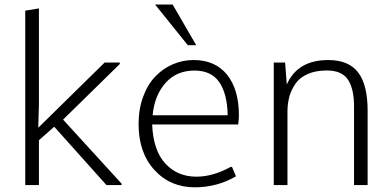

<svg xmlns="http://www.w3.org/2000/svg" viewBox="-20 -798 1687 828"><path d="M88.9 -752V0H147.9V-193.4L213.9 -251.5L439 0H504.4V-5.9L252 -282.2L496.6 -522V-528.3H431.2L145 -247.1L147.9 -349.6V-761.7Z M648.9 -778.3 790 -603H826.2L724.6 -778.3ZM961.9 -300.8H638.2Q646 -386.7 694.3 -440.9Q741.7 -493.7 818.4 -493.7Q890.6 -493.7 924.8 -444.8Q960 -395 961.9 -300.8ZM636.2 -261.2H1007.3Q1010.3 -286.1 1010.3 -300.3Q1010.3 -412.1 959 -476.1Q907.7 -539.1 814.9 -539.1Q767.6 -539.1 724.6 -520.5Q682.6 -502.4 649.4 -467.8Q616.2 -433.1 597.2 -380.4Q577.6 -327.6 577.6 -262.2Q577.6 -140.1 646 -64.9Q714.4 9.8 819.8 9.8Q916 9.8 997.6 -37.6L980.5 -78.1H974.6Q897.9 -36.1 827.1 -36.1Q745.1 -36.1 692.9 -92.8Q640.6 -149.4 636.2 -261.2Z M1160.6 -528.3V0H1219.7V-316.4Q1219.7 -351.1 1228 -381.8Q1235.8 -410.2 1254.9 -438Q1272.9 -463.9 1307.6 -479Q1341.3 -494.1 1389.6 -494.1Q1454.1 -494.1 1480.5 -454.6Q1506.8 -414.6 1506.8 -339.4V0H1565.4V-320.8Q1565.4 -432.1 1524.4 -485.8Q1483.4 -539.1 1395.5 -539.1Q1263.2 -539.1 1216.8 -433.6L1209.5 -528.3Z"/></svg>

Font: My Font
Style: ExtraLight
Weight: 500
Designer: Vernon Adams
Foundry: newtypography
Version: Version 0.001